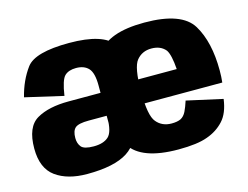

<svg xmlns="http://www.w3.org/2000/svg" viewBox="-87 -741 1143 886"><g transform="rotate(-15 485.0 -297.5)"><path d="M561 -220.5V-361.5Q561 -466 514 -533Q467 -600 303.5 -600Q140 -600 98.5 -544Q57 -488 38 -411.5L220 -369.5Q231 -443.5 250 -461.8Q269 -480 304.5 -480Q343 -480 363.8 -457.8Q384.5 -435.5 384.5 -375.5V-124.5L414.5 -115ZM229 6Q359 6 422.5 -35Q486 -76 491.5 -163L385.5 -222.5Q385.5 -153 361.5 -131.2Q337.5 -109.5 291 -109.5Q245 -109.5 231.5 -126Q218 -142.5 218 -168.5Q218 -203 234 -216.8Q250 -230.5 298.5 -230.5Q337.5 -230.5 391.5 -230.5V-340Q298.5 -340 232 -340Q136.5 -340 79.5 -307Q22.5 -274 22.5 -170.5Q22.5 -76 79 -35Q135.5 6 229 6ZM665.5 5.5V-118.5Q620 -118.5 593.5 -150.5Q566.5 -181.5 566.5 -297.5Q566.5 -413 592.5 -444.5Q619 -477 663.5 -477Q708 -477 731.5 -448Q747.5 -424 752.5 -355H550.5V-240.5H939.5Q942.5 -266.5 942.5 -298Q942.5 -433.5 892 -517.5Q841.5 -601 663 -601Q489 -601 436 -518.5Q383 -436 383 -298Q383 -162.5 436 -78.5Q489 5.5 665.5 5.5ZM665.5 -118.5V5.5Q756 5.5 804 -12.5Q852.5 -29.5 885 -65Q917 -99.5 926 -166L754.5 -204Q745.5 -175.5 735.5 -155Q725.5 -135 709.5 -126.5Q693 -118.5 665.5 -118.5Z"/></g></svg>

Font: Anybody SemiCondensed ExtraBold
Style: Regular
Weight: 800
Width: 4
Version: Version 1.113;gftools[0.9.25]